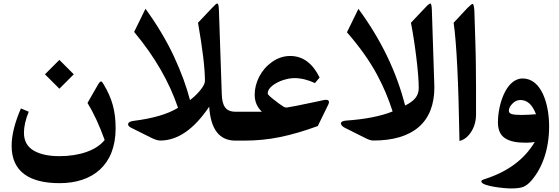

<svg xmlns="http://www.w3.org/2000/svg" viewBox="-20 -791 3144 1080"><path d="M232.9 -373 314 -292 395 -373 314 -454.1ZM315.4 239.3C502 239.3 630.4 136.2 630.4 -68.8C630.4 -165 611.3 -236.8 562 -318.4C556.2 -328.1 551.8 -333 548.3 -333C543.9 -333 537.6 -326.2 529.8 -312.5L472.2 -211.9C506.8 -155.8 539.1 -85.9 568.8 -3.4C544.9 25.9 510.7 48.3 465.8 64C420.9 79.6 370.1 87.4 313.5 87.4C252.9 87.4 204.6 76.7 168.9 55.7C132.8 34.2 114.7 1 114.7 -44.4C114.7 -78.6 123.5 -118.2 141.6 -162.6L97.7 -181.2C63 -101.1 45.4 -30.8 45.4 29.3C45.4 176.3 147.9 239.3 315.4 239.3Z M1211.4 -734.4C1210.4 -758.8 1208 -772.5 1201.7 -771C1197.8 -770 1196.3 -770 1190.4 -764.2C1184.1 -758.3 1182.1 -755.9 1172.9 -746.6L1093.8 -663.1C1119.6 -516.1 1132.8 -406.7 1132.8 -335.4C1132.8 -323.2 1125 -307.1 1109.4 -287.1C1093.8 -267.1 1073.7 -247.1 1048.8 -228C1029.3 -303.7 999 -386.2 958 -474.6C916.5 -563 863.3 -652.3 798.3 -741.7L734.4 -611.3C850.1 -473.1 932.1 -330.6 981.4 -184.6C923.3 -148.9 839.4 -124.5 729.5 -110.8C691.9 -106 694.8 -83.5 715.3 -73.7L832.5 -15.1C852.1 -5.4 868.7 -0.5 881.8 -0.5C979.5 -0.5 1071.3 -64 1156.7 -190.9C1165 -63.5 1213.9 0 1304.2 0H1323.2C1335 0 1337.9 -21 1337.9 -75.2V-78.6C1337.9 -138.7 1335 -162.6 1323.2 -162.6H1304.2C1249 -162.6 1229.5 -195.8 1227.5 -261.7Z M1318.4 -162.6C1298.8 -162.6 1296.4 -149.4 1296.4 -106.9V-55.2C1296.4 -13.7 1298.8 0 1318.4 0H1353.5C1421.4 0 1487.8 -6.3 1552.7 -19.5C1617.7 -32.7 1689 -53.2 1767.6 -82L1826.7 -203.1C1836.4 -223.1 1827.1 -232.9 1803.2 -228.5L1732.4 -213.4C1663.6 -198.7 1617.7 -189.9 1595.2 -186.5C1587.9 -185.5 1581.1 -187 1574.2 -191.4C1558.6 -201.2 1540 -214.8 1518.6 -231.9C1496.6 -249 1485.8 -260.3 1485.8 -264.6C1485.8 -280.8 1494.6 -295.4 1512.7 -309.6C1530.3 -323.2 1550.8 -333.5 1573.7 -340.8C1596.7 -348.1 1617.2 -351.6 1636.2 -351.6C1673.8 -351.6 1711.9 -342.3 1751.5 -323.7L1777.8 -355C1738.3 -435.5 1683.1 -476.1 1612.8 -476.1C1576.2 -476.1 1542 -464.8 1510.7 -442.9C1479 -420.4 1455.1 -392.6 1438 -359.4C1420.9 -325.7 1412.6 -292 1412.6 -257.8C1412.6 -219.7 1426.3 -188 1453.1 -162.6Z M2409.2 -734.4C2408.7 -755.4 2405.8 -765.1 2403.3 -769.5C2401.9 -772 2399.4 -772 2396 -769.5C2388.2 -765.1 2384.3 -761.7 2370.6 -746.6L2291.5 -663.1C2301.8 -610.8 2312 -546.9 2321.3 -472.2C2330.6 -397 2335.4 -337.9 2335.4 -294.9C2335.4 -251 2309.6 -222.7 2258.8 -197.3C2210.4 -387.7 2123 -568.8 1996.1 -741.2L1931.6 -609.4C2003.4 -527.3 2060.5 -446.3 2100.6 -371.6C2140.6 -296.9 2165.5 -234.9 2188.5 -164.1C2121.1 -137.2 2034.2 -120.1 1927.7 -112.8C1884.3 -109.9 1893.6 -85.4 1919.4 -72.3L2039.6 -12.2C2055.2 -4.4 2068.8 -0.5 2080.1 -0.5C2302.2 -0.5 2423.3 -102.5 2423.3 -299.3C2423.3 -302.7 2423.3 -308.1 2422.9 -314.5Z M2637.7 -769C2634.3 -769 2624.5 -761.2 2609.4 -746.1L2531.7 -663.1C2548.3 -548.3 2559.1 -326.7 2564.5 2C2583.5 -2.4 2600.6 -13.2 2615.2 -29.3C2644.5 -62 2657.7 -104.5 2657.7 -146V-225.1V-297.9C2657.2 -308.1 2657.2 -328.1 2657.2 -357.9C2656.7 -387.2 2656.7 -408.7 2656.7 -421.9C2656.2 -435.1 2656.2 -455.1 2655.8 -481.9C2655.3 -508.8 2654.3 -533.2 2653.8 -554.7C2652.3 -597.7 2650.9 -659.7 2648.4 -728.5C2647 -755.4 2643.6 -769 2637.7 -769Z M2939 11.7C2955.1 11.7 2971.2 10.3 2987.8 7.8C2930.7 104 2838.9 173.3 2711.4 214.8C2710.9 215.3 2710 215.3 2708.5 215.8C2692.4 221.2 2687.5 223.1 2687.5 229.5C2687.5 256.8 2820.3 269 2853.5 269C2884.8 269 2908.2 266.1 2923.3 260.3C2938.5 253.9 2954.1 242.2 2969.2 224.6C3031.7 152.3 3068.8 46.4 3068.8 -80.1C3068.8 -207 3025.4 -349.6 2919.9 -349.6C2826.2 -349.6 2780.8 -201.7 2780.8 -103C2780.8 -58.6 2795.4 -28.8 2823.7 -11.7C2852.1 5.4 2887.7 11.7 2939 11.7ZM2842.3 -168C2842.3 -181.2 2849.1 -194.8 2862.8 -208.5C2876 -221.7 2890.6 -228.5 2906.7 -228.5C2946.3 -228.5 2974.1 -202.6 2995.1 -148.4C2963.4 -146 2937 -144.5 2915 -144.5C2864.7 -144.5 2842.3 -148.9 2842.3 -168Z"/></svg>

Font: Parastoo
Style: Bold
Weight: 700
Foundry: Saber Rastikerdar (saber.rastikerdar@gmail.com)
Version: Version 2.0.1